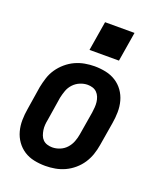

<svg xmlns="http://www.w3.org/2000/svg" viewBox="-139 -834 779 931"><g transform="rotate(20 250.0 -369.0)"><path d="M206 8Q176 8 147.5 2Q119 -4 96 -19Q73 -34 57 -56.5Q41 -79 33.5 -106.5Q26 -134 26.5 -163.5Q27 -193 32 -222L51 -342Q56 -367 64 -392Q72 -417 87 -439Q102 -461 123 -479Q144 -497 168 -508Q192 -519 217.5 -523.5Q243 -528 267 -528Q297 -528 325.5 -522Q354 -516 377.5 -501Q401 -486 417 -463.5Q433 -441 440.5 -413.5Q448 -386 447.5 -356.5Q447 -327 442 -298L422 -178Q418 -153 409.5 -128Q401 -103 386.5 -81Q372 -59 351 -41Q330 -23 306 -12Q282 -1 256.5 3.5Q231 8 206 8ZM207 -88Q227 -88 246.5 -96Q266 -104 280 -119.5Q294 -135 301.5 -154.5Q309 -174 312 -193L332 -313Q334 -327 335 -341Q336 -355 334.5 -368Q333 -381 328 -393.5Q323 -406 314 -415Q305 -424 292.5 -428Q280 -432 266 -432Q247 -432 227.5 -424Q208 -416 193.5 -400.5Q179 -385 172 -365.5Q165 -346 161 -327L142 -207Q139 -193 138 -179Q137 -165 139 -152Q141 -139 145.5 -126.5Q150 -114 159 -105Q168 -96 181 -92Q194 -88 207 -88ZM368 -594H216L241 -746H393Z"/></g></svg>

Font: Iosevka SS04
Style: Bold Italic
Weight: 700
Italic angle: -9°
Monospace: yes
Designer: Belleve Invis
Foundry: Belleve Invis
Version: Version 19.0.0; ttfautohint (v1.8.4)